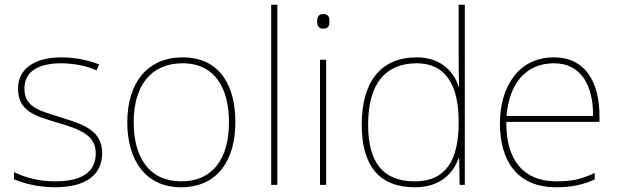

<svg xmlns="http://www.w3.org/2000/svg" viewBox="-20 -831 2610 810"><path d="M411 -185C411 -286 321 -309 233 -337C152 -363 83 -376 83 -458C83 -529 142 -564 238 -564C291 -564 350 -552 387 -534L398 -559C356 -576 301 -589 238 -589C126 -589 56 -540 56 -458C56 -360 131 -341 224 -313C312 -287 384 -263 384 -185C384 -111 334 -66 213 -66C151 -66 92 -79 39 -105V-75C77 -58 140 -41 213 -41C345 -41 411 -96 411 -185Z M973 -315C973 -468 909 -589 750 -589C603 -589 517 -483 517 -315C517 -158 592 -41 744 -41C901 -41 973 -160 973 -315ZM544 -315C544 -471 618 -564 750 -564C891 -564 946 -453 946 -315C946 -170 884 -66 744 -66C609 -66 544 -168 544 -315Z M1150 -51V-811H1124V-51Z M1343 -772C1323 -772 1318 -757 1318 -741C1318 -724 1323 -710 1343 -710C1367 -710 1370 -724 1370 -741C1370 -757 1367 -772 1343 -772ZM1356 -579H1330V-51H1356Z M1730 -41C1835 -41 1891 -97 1915 -164H1917L1919 -51H1941V-811H1915V-594C1915 -552 1915 -510 1917 -465H1915C1893 -535 1834 -589 1738 -589C1588 -589 1506 -488 1506 -305C1506 -134 1578 -41 1730 -41ZM1730 -66C1596 -66 1533 -145 1533 -305C1533 -478 1606 -564 1738 -564C1857 -564 1915 -477 1915 -317V-314C1915 -158 1863 -66 1730 -66Z M2317 -589C2163 -589 2089 -459 2089 -310C2089 -155 2160 -41 2326 -41C2390 -41 2438 -51 2489 -74V-101C2427 -73 2390 -66 2326 -66C2189 -66 2114 -156 2116 -317H2509V-342C2509 -481 2452 -589 2317 -589ZM2317 -564C2429 -564 2483 -474 2482 -342H2117C2129 -487 2205 -564 2317 -564Z"/></svg>

Font: Noto Sans Tamil UI Thin
Style: Regular
Weight: 100
Designer: Jelle Bosma - Monotype Design Team
Foundry: Monotype Imaging Inc.
Version: Version 2.004